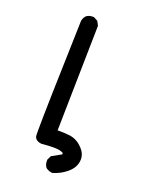

<svg xmlns="http://www.w3.org/2000/svg" viewBox="-160 -815 820 1043"><g transform="rotate(20 250.0 -293.5)"><path d="M123 -49.8Q123 -166 138.7 -683.6V-684.6Q140.6 -703.1 153.3 -717.8Q168 -730.5 189.5 -730.5Q192.4 -730.5 198.2 -730.5L221.7 -717.8L234.4 -693.4L222.7 -85Q228.5 -85 234.4 -85Q267.6 -85 296.9 -81.1Q337.9 -74.2 368.2 -42Q395.5 -13.7 395.5 19.5Q395.5 66.4 352.5 101.6Q318.4 129.9 273.4 142.6Q258.8 140.6 251 136.7Q239.3 130.9 236.3 127.9Q224.6 113.3 224.6 91.8Q224.6 88.9 224.6 83L236.3 59.6Q286.1 32.2 288.1 30.8Q290 29.3 291 28.3Q292 27.3 292 25.9Q292 24.4 291 23.4Q291 21.5 289.1 20Q287.1 18.6 279.3 15.6Q263.7 9.8 233.4 9.8Q203.1 9.8 166 13.7Q130.9 10.7 124 -14.6Q123 -19.5 123 -49.8Z"/></g></svg>

Font: JasonHandwriting2
Style: SemiBold
Weight: 600
Version: Version 1.04.7